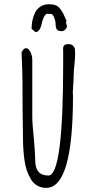

<svg xmlns="http://www.w3.org/2000/svg" viewBox="-20 -891 461 926"><path d="M332 -428.7Q332 -433.6 331.5 -437.5Q331.1 -440.9 331.1 -445.8Q331.1 -457 333.5 -487.8Q335.4 -512.7 335.4 -529.3Q335.4 -547.9 338.9 -579.1Q342.3 -610.4 342.3 -629.9Q342.3 -641.6 341.3 -653.3Q339.8 -663.1 332 -670.7Q324.2 -678.2 311.5 -678.2Q295.9 -678.2 290 -672.6Q284.2 -667 284.2 -654.8Q284.2 -650.4 284.7 -647V-638.2V-582Q284.7 -44.4 213.4 -44.4Q149.9 -44.4 149.9 -117.7Q149.9 -150.9 143.1 -223.6Q135.7 -293.9 135.7 -329.6V-601.6Q135.7 -622.6 126.5 -640.6Q117.2 -658.7 105.5 -658.7Q93.3 -658.7 84 -637.7L85.9 -591.8Q88.4 -529.3 88.4 -494.6Q88.4 -350.6 90.8 -231Q90.8 -170.9 97.7 -120.6Q101.6 -91.8 109.4 -69.1Q117.2 -46.4 129.4 -25.9Q141.1 -6.3 160.2 4.4Q179.2 15.1 203.1 15.1Q332 15.1 332 -428.7ZM299.3 -786.1 300.8 -790.5 299.3 -794.4 297.4 -798.3Q288.6 -818.8 284.2 -827.1Q279.8 -835.4 270.5 -848.1Q261.2 -860.4 248.5 -865.5Q235.8 -870.6 216.8 -870.6Q193.8 -870.6 176.5 -860.1Q159.2 -849.6 149.9 -831.5Q132.3 -796.9 132.3 -752L150.9 -736.3Q162.1 -736.3 169.4 -746.8Q176.8 -757.3 180.2 -772.9Q183.6 -789.6 189.7 -804Q195.8 -818.4 204.1 -824.2H225.1Q233.4 -824.2 240.7 -807.4Q248 -790.5 248 -778.3Q248 -758.3 253.9 -749.5Q259.8 -740.7 276.4 -740.7Q286.6 -740.7 294.7 -748.3Q302.7 -755.9 302.7 -766.1L298.3 -782.2Z"/></svg>

Font: Amatica SC
Style: Bold
Weight: 400
Designer: Vernon Adams, Ben Nathan
Foundry: newtypography
Version: Version 2.000